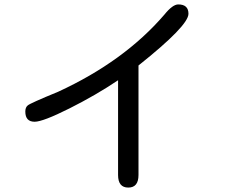

<svg xmlns="http://www.w3.org/2000/svg" viewBox="-20 -766 1040 863"><path d="M556.6 77.1Q510.7 77.1 510.7 20.5V-405.3Q412.1 -338.9 292.5 -278.8Q172.9 -218.8 135.7 -218.8Q93.8 -218.8 93.8 -264.6Q93.8 -283.2 104.5 -292Q115.2 -301.8 241.2 -353.5Q538.1 -490.2 718.8 -700.2Q755.9 -746.1 781.2 -746.1Q827.1 -746.1 827.1 -704.1Q827.1 -650.4 602.5 -471.7V20.5Q602.5 77.1 556.6 77.1Z"/></svg>

Font: FakePearl
Style: Regular
Weight: 400
Version: Version 1.2